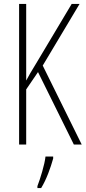

<svg xmlns="http://www.w3.org/2000/svg" viewBox="-20 -734 435 975"><path d="M395 0 197 -401 384 -714H344L169 -421C141 -375 122 -343 113 -325V-714H77V0H113V-280L173 -368L355 0ZM250 71V61H211C207 101 184 175 170 211V221H189C216 177 237 118 250 71Z"/></svg>

Font: Noto Sans Bengali ExtraCondensed ExtraLight
Style: Regular
Weight: 200
Width: 2
Designer: Joana Ranito - Universal Thirst; Jelle Bosma - Monotype Design Team
Foundry: Universal Thirst ehf.
Version: Version 3.000